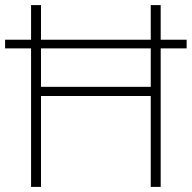

<svg xmlns="http://www.w3.org/2000/svg" viewBox="-20 -734 753 754"><path d="M102 0V-544H0V-578H102V-714H141V-578H572V-714H611V-578H713V-544H611V0H572V-357H141V0ZM141 -393H572V-544H141Z"/></svg>

Font: Noto Sans Bengali UI ExtraLight
Style: Regular
Weight: 200
Designer: Jelle Bosma - Monotype Design Team
Foundry: Monotype Imaging Inc.
Version: Version 2.003; ttfautohint (v1.8.4.7-5d5b)